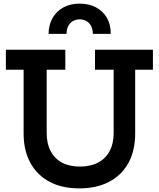

<svg xmlns="http://www.w3.org/2000/svg" viewBox="-20 -1030 878 1061"><path d="M592 -843H493Q493 -879.5 473.2 -901.2Q453.5 -923 420 -923Q387.5 -923 367.5 -901.2Q347.5 -879.5 347.5 -843H248.5Q249 -892.5 270.2 -930Q291.5 -967.5 330 -988.8Q368.5 -1010 420 -1010Q472.5 -1010 511.2 -989Q550 -968 571.2 -930.5Q592.5 -893 592 -843ZM505 -755H825V-644.5H727V-292.5Q727 -198 689.8 -130Q652.5 -62 583.2 -25.5Q514 11 418.5 11Q323 11 254 -25.5Q185 -62 147.8 -130Q110.5 -198 110.5 -292.5V-644.5H12.5V-755H341V-644.5H238V-294Q238 -236 260 -194.5Q282 -153 323 -131.2Q364 -109.5 421.5 -109.5Q480 -109.5 521.8 -131.5Q563.5 -153.5 585.8 -194.8Q608 -236 608 -294V-644.5H505Z"/></svg>

Font: Hepta Slab ExtraLight SemiBold
Style: Regular
Weight: 600
Version: Version 1.102